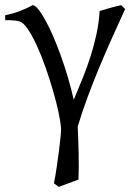

<svg xmlns="http://www.w3.org/2000/svg" viewBox="-25 -489 520 753"><path d="M465.8 -453.6Q441.9 -401.4 416.3 -344.5Q390.6 -287.6 366 -228.5Q341.3 -169.4 319.1 -109.6Q296.9 -49.8 279.8 7.3Q280.8 25.4 281.7 52.7Q282.7 80.1 283.4 109.9Q284.2 139.6 283.9 167.7Q283.7 195.8 282.7 215.3Q264.6 222.2 242.9 230Q221.2 237.8 205.1 244.1Q201.7 241.2 197.5 238Q193.4 234.9 186.5 230Q192.9 198.2 198 162.8Q203.1 127.4 207 96.7Q210.9 65.9 212.9 43.5Q214.8 21 214.4 14.6Q212.9 -9.3 204.6 -48.3Q196.3 -87.4 183.1 -132.8Q169.9 -178.2 153.6 -224.9Q137.2 -271.5 119.4 -310.3Q101.6 -349.1 84 -375Q66.4 -400.9 51.3 -405.3Q43 -407.7 33.2 -408.4Q23.4 -409.2 15.1 -409.7Q5.4 -410.2 -4.4 -409.7L-4.9 -429.2Q23.4 -434.6 52 -445.3Q80.6 -456.1 103 -468.8Q111.8 -468.8 124.5 -453.4Q137.2 -438 152.1 -411.4Q167 -384.8 182.6 -348.9Q198.2 -313 213.1 -271.7Q228 -230.5 241.2 -186Q254.4 -141.6 264.2 -97.7Q282.7 -141.6 299.8 -183.8Q316.9 -226.1 330.3 -268.6Q343.8 -311 353.3 -355Q362.8 -398.9 365.7 -445.8Q386.2 -452.1 408.9 -458.5Q431.6 -464.8 450.2 -468.8Z"/></svg>

Font: Gentium Plus
Style: Regular
Weight: 400
Designer: J. Victor Gaultney, Annie Olsen, Iska Routamaa
Foundry: SIL International
Version: Version 1.510